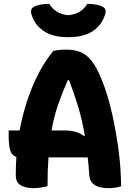

<svg xmlns="http://www.w3.org/2000/svg" viewBox="-20 -968 690 998"><path d="M227 0Q209 4 190.5 7Q172 10 155 10Q113 10 87.5 -5Q62 -20 62 -57Q62 -105 65 -153Q40 -160 32.5 -188.5Q25 -217 25 -265V-290H82Q105 -414 149.5 -520Q194 -626 257 -703Q282 -710 325 -710Q369 -710 400.5 -696.5Q432 -683 457.5 -650Q483 -617 507 -558Q540 -479 564 -371Q588 -263 601 -148Q605 -112 607 -75Q609 -38 610 0Q596 5 579 7.5Q562 10 544 10Q495 10 470.5 -7.5Q446 -25 444 -58Q441 -107 436 -150H232Q227 -84 227 0ZM314 -290Q380 -290 416 -261L421 -263Q406 -349 385.5 -416Q365 -483 339 -551H332Q302 -482 281 -421Q260 -360 248 -290ZM434 -948Q486 -948 515 -932Q526 -926 528 -917Q530 -908 528 -899Q513 -842 465.5 -808.5Q418 -775 339 -775H331Q252 -775 204.5 -808.5Q157 -842 142 -899Q140 -908 142.5 -917Q145 -926 155 -932Q184 -948 236 -948Q268 -895 335 -889Q402 -895 434 -948Z"/></svg>

Font: Recursive Sn Csl St XBd
Style: Regular
Weight: 800
Version: Version 1.085;hotconv 1.1.0;makeotfexe 2.6.0; ttfautohint (v